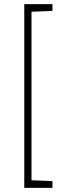

<svg xmlns="http://www.w3.org/2000/svg" viewBox="-20 -763 309 933"><path d="M98 150V-743H235V-710L133 -706V113L235 117V150Z"/></svg>

Font: Saira SemiCondensed Thin
Style: Regular
Weight: 250
Width: 4
Designer: Hector Gatti with collaboration of the Omnibus-Type team
Foundry: Omnibus-Type
Version: Version 1.101